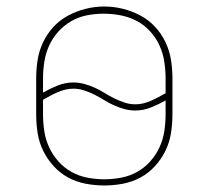

<svg xmlns="http://www.w3.org/2000/svg" viewBox="-20 -561 640 589"><path d="M300 8Q271 8 242.5 2.5Q214 -3 189 -16.5Q164 -30 144.5 -51.5Q125 -73 112.5 -98.5Q100 -124 95.5 -152.5Q91 -181 91 -210V-320Q91 -349 95.5 -377.5Q100 -406 112.5 -432Q125 -458 144.5 -479Q164 -500 189.5 -513.5Q215 -527 243 -534Q271 -541 300 -541Q329 -541 357 -534Q385 -527 410.5 -513.5Q436 -500 455.5 -479Q475 -458 487.5 -432Q500 -406 504.5 -377.5Q509 -349 509 -320V-210Q509 -181 504.5 -152.5Q500 -124 487.5 -98.5Q475 -73 455.5 -51.5Q436 -30 411 -16.5Q386 -3 357.5 2.5Q329 8 300 8ZM395 -241Q408 -241 420 -244Q432 -247 443.5 -252Q455 -257 466 -263Q477 -269 488 -275V-320Q488 -346 484 -372Q480 -398 469 -422Q458 -446 440 -465.5Q422 -485 399 -497Q376 -509 350 -514Q324 -519 297 -519Q272 -519 246.5 -514Q221 -509 198.5 -496Q176 -483 158.5 -463.5Q141 -444 130.5 -420.5Q120 -397 116 -371.5Q112 -346 112 -320V-277Q133 -289 156.5 -298.5Q180 -308 205 -308Q222 -308 238.5 -303.5Q255 -299 270.5 -292Q286 -285 300.5 -276Q315 -267 330 -259.5Q345 -252 361.5 -246.5Q378 -241 395 -241ZM300 -11Q326 -11 352 -16Q378 -21 400.5 -33.5Q423 -46 440.5 -65.5Q458 -85 469 -108.5Q480 -132 484 -158Q488 -184 488 -210V-253Q467 -241 443.5 -231.5Q420 -222 395 -222Q378 -222 361.5 -226.5Q345 -231 329.5 -238Q314 -245 299.5 -254Q285 -263 270 -270.5Q255 -278 238.5 -283.5Q222 -289 205 -289Q192 -289 180 -286Q168 -283 156.5 -278Q145 -273 134 -267Q123 -261 112 -255V-210Q112 -184 116 -158Q120 -132 131 -108.5Q142 -85 159.5 -65.5Q177 -46 199.5 -33.5Q222 -21 248 -16Q274 -11 300 -11Z"/></svg>

Font: Iosevka Curly Thin Extended
Style: Regular
Weight: 100
Width: 7
Monospace: yes
Designer: Belleve Invis
Foundry: Belleve Invis
Version: Version 11.1.0; ttfautohint (v1.8.3)